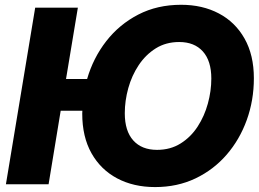

<svg xmlns="http://www.w3.org/2000/svg" viewBox="-20 -759 1069 791"><path d="M300.8 -727.5 252 -433.6H338.9Q363.8 -520 417.7 -589.4Q471.7 -658.7 549.8 -699Q627.9 -739.3 726.1 -739.3Q814 -739.3 881.6 -703.6Q949.2 -668 987.5 -600.1Q1025.9 -532.2 1025.9 -436.5Q1025.9 -345.7 996.6 -264.6Q967.3 -183.6 913.6 -121.6Q859.9 -59.6 785.2 -23.9Q710.4 11.7 619.1 11.7Q530.3 11.7 462.6 -24.2Q395 -60.1 356.9 -127.7Q318.8 -195.3 318.8 -291Q318.8 -296.9 319.3 -302.7H230L180.2 0H4.4L125 -727.5ZM627 -141.6Q682.1 -141.6 724.1 -168Q766.1 -194.3 794.2 -237.5Q822.3 -280.8 836.4 -332.5Q850.6 -384.3 850.6 -435.5Q850.6 -508.3 815.7 -547.1Q780.8 -585.9 718.3 -585.9Q663.6 -585.9 621.8 -559.8Q580.1 -533.7 551.5 -490.7Q522.9 -447.8 508.5 -395.8Q494.1 -343.8 494.1 -292.5Q494.1 -219.2 529.1 -180.4Q564 -141.6 627 -141.6Z"/></svg>

Font: Inter Display ExtraBold
Style: Italic
Weight: 800
Italic angle: -9.39999°
Designer: Rasmus Andersson
Foundry: rsms
Version: Version 4.000;git-a52131595